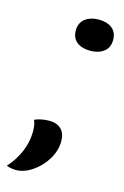

<svg xmlns="http://www.w3.org/2000/svg" viewBox="-158 -577 481 747"><g transform="rotate(15 82.5 -203.5)"><path d="M69 -464Q69 -495 90.5 -511.5Q112 -528 146 -528Q179 -528 199 -512Q219 -496 219 -466Q219 -434 197.5 -418Q176 -402 143 -402Q109 -402 89 -418Q69 -434 69 -464ZM-54 114Q-24 81 -7 41Q10 1 10 -41Q10 -70 2 -86Q11 -91 28 -94.5Q45 -98 61 -98Q91 -98 108.5 -81.5Q126 -65 126 -32Q126 5 104.5 40.5Q83 76 49.5 98.5Q16 121 -16 121Q-34 121 -54 114Z"/></g></svg>

Font: Sansita SW
Style: Italic
Weight: 400
Italic angle: -11°
Designer: Pablo Cosgaya
Foundry: Omnibus-Type
Version: Version 1.000